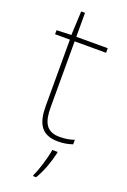

<svg xmlns="http://www.w3.org/2000/svg" viewBox="-167 -764 652 987"><g transform="rotate(20 159.5 -270.0)"><path d="M212 -66C138 -66 117 -112 117 -194V-554H289V-579H117V-710H96L90 -579L10 -576V-554H91V-191C91 -98 119 -41 212 -41C247 -41 269 -47 291 -54V-79C269 -71 245 -66 212 -66ZM229 16V10H200C194 53 169 134 153 164V170H170C198 123 217 68 229 16Z"/></g></svg>

Font: Noto Sans Tamil UI Thin
Style: Regular
Weight: 100
Designer: Jelle Bosma - Monotype Design Team
Foundry: Monotype Imaging Inc.
Version: Version 2.004